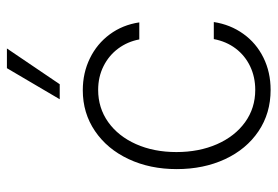

<svg xmlns="http://www.w3.org/2000/svg" viewBox="-145 -655 811 561"><g transform="rotate(-90 260.5 -374.5)"><path d="M46.9 -263.7Q46.9 -341.8 76.2 -404.3Q105.5 -466.8 158 -502.4Q210.4 -538.1 277.3 -538.1Q328.1 -538.1 370.6 -517.3Q413.1 -496.6 440.7 -459.2Q468.3 -421.9 475.6 -373H425.8Q419.4 -407.2 399.2 -434.6Q378.9 -461.9 347.7 -477.5Q316.4 -493.2 278.3 -493.2Q225.6 -493.2 184.3 -463.9Q143.1 -434.6 119.9 -382.6Q96.7 -330.6 96.7 -264.6Q96.7 -198.7 119.6 -146.2Q142.6 -93.8 183.8 -64Q225.1 -34.2 278.3 -34.2Q315.9 -34.2 347.2 -49.1Q378.4 -64 399.2 -91.3Q419.9 -118.7 426.8 -155.3H476.6Q469.2 -106.9 442.1 -69.1Q415 -31.2 372.6 -10.3Q330.1 10.7 278.3 10.7Q210 10.7 157.5 -24.7Q105 -60.1 75.9 -122.6Q46.9 -185.1 46.9 -263.7ZM341.8 -759.8H399.4L294.9 -605.5H251Z"/></g></svg>

Font: Pretendard Std ExtraLight
Style: Regular
Weight: 200
Designer: Base glyphs from Inter by Rasmus Andersson; Hangeul glyphs from Noto Sans CJK(Source Han Sans) by Jang Soo-young and Kan
Foundry: Kil Hyung-jin
Version: Version 1.309